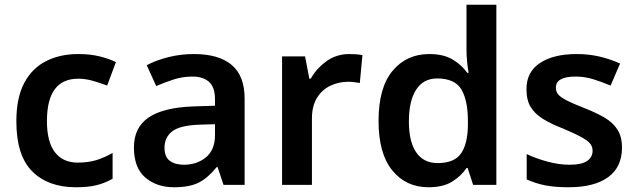

<svg xmlns="http://www.w3.org/2000/svg" viewBox="-20 -780 2684 810"><path d="M300 10Q183 10 116 -57Q49 -124 49 -268Q49 -368 82.5 -430.5Q116 -493 175 -522.5Q234 -552 310 -552Q361 -552 401 -542Q441 -532 469 -518L432 -419Q401 -431 370 -439.5Q339 -448 310 -448Q178 -448 178 -269Q178 -182 211.5 -138Q245 -94 308 -94Q353 -94 388 -105Q423 -116 455 -135V-26Q424 -8 388.5 1Q353 10 300 10Z M798 -552Q903 -552 957.5 -506Q1012 -460 1012 -364V0H923L898 -75H894Q859 -31 820 -10.5Q781 10 714 10Q641 10 593 -31Q545 -72 545 -158Q545 -242 606.5 -284Q668 -326 793 -331L887 -334V-361Q887 -412 862 -434.5Q837 -457 792 -457Q751 -457 713.5 -445Q676 -433 639 -417L599 -505Q639 -526 690.5 -539Q742 -552 798 -552ZM821 -254Q738 -251 706 -225.5Q674 -200 674 -157Q674 -118 696.5 -101.5Q719 -85 756 -85Q811 -85 849 -116.5Q887 -148 887 -210V-256Z M1454 -552Q1467 -552 1482.5 -551Q1498 -550 1509 -547L1498 -430Q1488 -432 1474 -433.5Q1460 -435 1449 -435Q1409 -435 1374 -418.5Q1339 -402 1317.5 -367.5Q1296 -333 1296 -281V0H1170V-542H1267L1285 -448H1291Q1315 -491 1357 -521.5Q1399 -552 1454 -552Z M1788 10Q1693 10 1635 -61Q1577 -132 1577 -270Q1577 -410 1636 -481Q1695 -552 1791 -552Q1851 -552 1889.5 -529Q1928 -506 1951 -473H1957Q1954 -487 1951 -516Q1948 -545 1948 -570V-760H2074V0H1976L1953 -71H1948Q1925 -37 1887 -13.5Q1849 10 1788 10ZM1826 -92Q1896 -92 1924.5 -132Q1953 -172 1954 -253V-269Q1954 -356 1926.5 -402.5Q1899 -449 1824 -449Q1766 -449 1735.5 -401.5Q1705 -354 1705 -268Q1705 -182 1736 -137Q1767 -92 1826 -92Z M2604 -157Q2604 -75 2545.5 -32.5Q2487 10 2378 10Q2321 10 2280.5 2Q2240 -6 2202 -23V-130Q2242 -111 2290.5 -98Q2339 -85 2382 -85Q2434 -85 2457 -101Q2480 -117 2480 -144Q2480 -160 2471 -172.5Q2462 -185 2435.5 -200Q2409 -215 2357 -237Q2305 -257 2270.5 -278.5Q2236 -300 2218.5 -329Q2201 -358 2201 -404Q2201 -477 2258.5 -514.5Q2316 -552 2412 -552Q2462 -552 2506.5 -542Q2551 -532 2596 -512L2556 -419Q2518 -435 2482 -446Q2446 -457 2408 -457Q2325 -457 2325 -410Q2325 -393 2335.5 -381Q2346 -369 2372.5 -355.5Q2399 -342 2448 -323Q2496 -304 2531 -283.5Q2566 -263 2585 -233Q2604 -203 2604 -157Z"/></svg>

Font: Noto Sans Bassa Vah SemiBold
Style: Regular
Weight: 600
Designer: Monotype Design Team
Foundry: Monotype Imaging Inc.
Version: Version 2.002; ttfautohint (v1.8.4.7-5d5b)